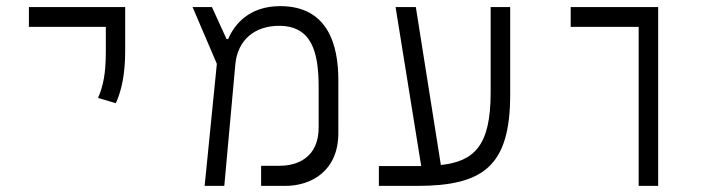

<svg xmlns="http://www.w3.org/2000/svg" viewBox="-20 -609 2384 629"><path d="M359.4 -271C377.9 -310.5 390.1 -366.2 390.1 -441.4V-585.9H74.7V-521H326.7V-441.4C326.7 -366.2 317.9 -327.6 301.3 -288.1Z M650.4 0H714.8L751 -398.4C758.3 -478 814.5 -524.4 894 -524.4C1000 -524.4 1023.9 -440.9 1023.9 -324.2V-191.4C1023.9 -92.3 953.6 -65.9 895.5 -65.9H835.4V0H914.6C998.5 0 1088.4 -47.9 1088.4 -172.9V-346.7C1088.4 -463.9 1053.2 -588.9 897.9 -588.9C795.9 -588.9 747.6 -528.8 727.5 -481H722.2L674.3 -585.9H610.8L690.4 -399.9Z M1221.2 0H1345.2C1562 0 1651.4 -63.5 1651.4 -298.8V-585.9H1587.4V-305.2C1587.4 -130.9 1533.2 -80.6 1424.3 -68.4L1342.3 -585.9H1275.9L1359.9 -64.9C1356.4 -64.9 1353 -64.9 1349.6 -64.9H1221.2Z M2072.3 0H2136.2V-585.9H1849.6V-521H2072.3Z"/></svg>

Font: Cascadia Mono Light
Style: Regular
Weight: 300
Monospace: yes
Designer: Aaron Bell
Foundry: Saja Typeworks
Version: Version 2404.023